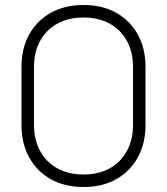

<svg xmlns="http://www.w3.org/2000/svg" viewBox="-20 -735 668 768"><path d="M314 13Q239 13 183.5 -18Q128 -49 97 -105Q66 -161 66 -235V-467Q66 -542 97 -597.5Q128 -653 183.5 -684Q239 -715 314 -715Q389 -715 444.5 -684Q500 -653 531 -597.5Q562 -542 562 -467V-235Q562 -161 531 -105Q500 -49 444.5 -18Q389 13 314 13ZM314 -37Q374 -37 418.5 -61.5Q463 -86 487.5 -131Q512 -176 512 -235V-467Q512 -527 487.5 -571.5Q463 -616 418.5 -640.5Q374 -665 314 -665Q254 -665 209.5 -640.5Q165 -616 140.5 -571.5Q116 -527 116 -467V-235Q116 -176 140.5 -131Q165 -86 209.5 -61.5Q254 -37 314 -37Z"/></svg>

Font: Kurewa Gothic CJK TC Regular
Style: Regular
Weight: 400
Designer: Max Yao
Foundry: Max-Everyday
Version: Version 1.071; ttfautohint (v1.8.3)